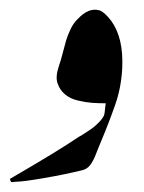

<svg xmlns="http://www.w3.org/2000/svg" viewBox="-28 -375 295 393"><path d="M139.6 -26.4Q146 -27.8 151.1 -31.7Q156.2 -35.6 160.2 -42.5Q164.1 -49.3 166.3 -54.4Q168.5 -59.6 172.1 -69.1Q175.8 -78.6 177.2 -81.5Q194.3 -122.1 207.5 -159.7Q220.2 -195.3 222.2 -235.8Q225.1 -297.9 199.2 -333Q185.1 -351.1 174.8 -354Q153.3 -359.9 130.9 -335.9Q122.6 -328.1 116.5 -315.4Q110.4 -302.7 107.2 -291.7Q104 -280.8 100.1 -265.4Q96.2 -250 92.8 -240.7Q85 -217.8 89.8 -204.6Q94.2 -190.9 105 -181.9Q115.7 -172.9 131.6 -169.2Q147.5 -165.5 159.7 -164.6Q171.9 -163.6 188.5 -163.6Q188 -162.1 187.5 -156.5Q187 -150.9 186.3 -145.5Q185.5 -140.1 184.6 -138.2Q181.2 -131.3 174.1 -124.3Q167 -117.2 162.8 -114Q158.7 -110.8 147.2 -103.3Q135.7 -95.7 133.8 -95.2Q88.4 -64.5 -7.8 -8.8Q-6.8 -5.4 -6.1 -3.9Q-5.4 -2.4 -4.6 -2.2Q-3.9 -2 -1.2 -2.4Q1.5 -2.9 2.9 -2.9Q18.1 -2.9 60.8 -10.3Q103.5 -17.6 139.6 -26.4Z"/></svg>

Font: Urdu Khush Khati
Style: Regular
Weight: 400
Version: Version 001.500